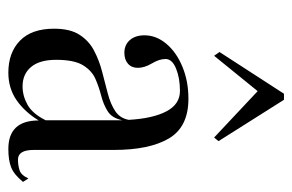

<svg xmlns="http://www.w3.org/2000/svg" viewBox="-142 -558 710 467"><g transform="rotate(90 213.5 -324.0)"><path d="M156.2 11.2Q107.4 11.2 78.4 -17.1Q49.3 -45.4 49.3 -100.1Q49.3 -139.2 64.2 -162.1Q79.1 -185.1 103 -197.5Q127 -210 154.3 -217Q181.6 -224.1 207 -230.7Q232.4 -237.3 249.8 -248.8Q267.1 -260.3 271 -281.7Q267.6 -340.8 250.2 -373.5Q232.9 -406.2 200.7 -406.2Q169.4 -406.2 146.2 -396.7Q123 -387.2 123 -371.1Q123 -356 133.8 -337.9Q144.5 -319.8 144.5 -303.7Q144.5 -288.6 134.5 -279.8Q124.5 -271 107.9 -271Q88.9 -271 77.1 -284.2Q65.4 -297.4 65.4 -319.8Q65.4 -348.6 85.9 -373Q106.4 -397.5 141.6 -412.1Q176.8 -426.8 219.7 -426.8Q288.1 -426.8 316.2 -379.4Q344.2 -332 344.2 -245.1V-50.3Q344.2 -12.2 367.7 -12.2Q380.9 -12.2 393.1 -15.9Q405.3 -19.5 413.6 -37.6L421.9 -24.4Q403.8 -2.4 386.5 4.4Q369.1 11.2 341.8 11.2Q272.5 11.2 272.5 -62.5Q251.5 -28.3 222.7 -8.5Q193.8 11.2 156.2 11.2ZM189.5 -23.4Q212.9 -23.4 234.6 -35.6Q256.3 -47.9 272 -79.6V-250.5Q272 -258.3 272 -266.1Q266.6 -240.7 250.2 -230.5Q233.9 -220.2 212.9 -214.8Q191.9 -209.5 171.6 -200.7Q151.4 -191.9 138.2 -170.4Q125 -148.9 125 -105Q125 -64.9 142.3 -44.2Q159.7 -23.4 189.5 -23.4ZM322.8 -500 314 -489.3 201.2 -595.2 115.2 -489.3 106 -502.4 207.5 -659.2H222.2Z"/></g></svg>

Font: Bacasime Antique
Style: Regular
Weight: 400
Designer: The DocRepair Project, Claus Eggers Sørensen
Foundry: Google
Version: Version 2.000